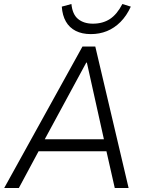

<svg xmlns="http://www.w3.org/2000/svg" viewBox="-20 -937 742 957"><path d="M1 0 391 -705H455L621 0H552L506 -203L538 -183H146L183 -203L74 0ZM410 -625 195 -228 178 -243H526L501 -229L413 -625ZM433 -767Q389 -767 357.5 -783Q326 -799 308.5 -829.5Q291 -860 288 -904L336 -917Q341 -865 369.5 -842Q398 -819 443 -819Q492 -819 527.5 -842Q563 -865 590 -917L632 -904Q611 -858 580.5 -827.5Q550 -797 513 -782Q476 -767 433 -767Z"/></svg>

Font: Nunito Sans 7pt SemiCondensed Light
Style: Italic
Weight: 300
Width: 4
Italic angle: -9°
Designer: Vernon Adams
Foundry: Vernon Adams
Version: Version 3.101;gftools[0.9.27]